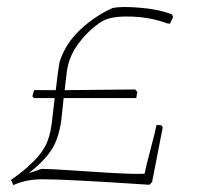

<svg xmlns="http://www.w3.org/2000/svg" viewBox="-20 -528 573 558"><path d="M19 10 12 -5Q51 -33 66 -48Q96 -75 110.5 -101.5Q125 -128 130 -167Q133 -189 139 -243H79L74 -248L79 -266H142Q149 -326 153 -347Q169 -400 212.5 -441Q256 -482 308 -505Q334 -510 388 -505.5Q442 -501 480 -486L483 -478L474 -459L466 -460Q413 -480 348 -480Q299 -480 275 -465Q239 -442 209.5 -403.5Q180 -365 174 -318Q173 -308 170.5 -288.5Q168 -269 168 -266L373 -268L379 -261L376 -243H165Q164 -232 161.5 -210Q159 -188 158 -177Q150 -123 129 -91.5Q108 -60 70 -30L64 -25Q84 -31 100 -37Q116 -38 239.5 -29.5Q363 -21 400 -23Q405 -47 417.5 -94Q430 -141 435 -165L449 -164L453 -158L422 1L414 9Q174 -7 104 -7Q55 -7 19 10Z"/></svg>

Font: Albura ExtraLight
Style: Italic
Weight: 156
Italic angle: -7°
Designer: Mercedes Jáuregui
Foundry: Omnibus-Type Team
Version: Version 1.000